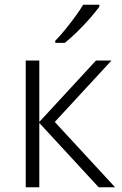

<svg xmlns="http://www.w3.org/2000/svg" viewBox="-20 -786 513 806"><path d="M383 -532H448L210 -274L463 0H394L145 -270V0H88V-532H145V-274ZM397 -758Q382 -737 357.5 -709Q333 -681 305 -653.5Q277 -626 252 -606H212V-615Q231 -634 253 -661Q275 -688 295.5 -716Q316 -744 329 -766H397Z"/></svg>

Font: RS Noto Sans Light
Style: Regular
Weight: 300
Designer: Monotype Design Team
Foundry: Monotype Imaging Inc.
Version: Version 3.10